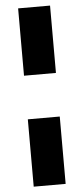

<svg xmlns="http://www.w3.org/2000/svg" viewBox="-60 -844 423 968"><g transform="rotate(-5 151.0 -360.0)"><path d="M231.9 -469.7V-810.5H70.3V-469.7ZM231.9 91.8V-249H70.3V91.8Z"/></g></svg>

Font: Winston ExtraBold
Style: Regular
Weight: 800
Designer: Vernon Adams, Kim Jin-seong, David Berlow, Cristiano Sobral
Foundry: The Winston Project Authors
Version: Version 3.004